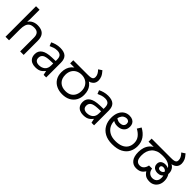

<svg xmlns="http://www.w3.org/2000/svg" viewBox="259 -2079 3380 3380"><g transform="rotate(45 1949.0 -389.0)"><path d="M173 -537Q173 -518 171.5 -498Q170 -478 168 -462H174Q191 -490 217 -508Q243 -526 275 -535.5Q307 -545 341 -545Q406 -545 449.5 -524.5Q493 -504 515 -461Q537 -418 537 -349V0H450V-343Q450 -408 421 -440Q392 -472 330 -472Q270 -472 236 -449.5Q202 -427 187.5 -383.5Q173 -340 173 -277V0H85V-760H173Z M906 -545Q1004 -545 1051 -502Q1098 -459 1098 -365V0H1034L1017 -76H1013Q990 -47 965.5 -27.5Q941 -8 909.5 1Q878 10 833 10Q785 10 746.5 -7Q708 -24 686 -59.5Q664 -95 664 -149Q664 -229 727 -272.5Q790 -316 921 -320L1012 -323V-355Q1012 -422 983 -448Q954 -474 901 -474Q859 -474 821 -461.5Q783 -449 750 -433L723 -499Q758 -518 806 -531.5Q854 -545 906 -545ZM932 -259Q832 -255 793.5 -227Q755 -199 755 -148Q755 -103 782.5 -82Q810 -61 853 -61Q921 -61 966 -98.5Q1011 -136 1011 -214V-262Z M1505 12Q1424 12 1359.5 -19Q1295 -50 1258 -109.5Q1221 -169 1221 -255Q1221 -312 1236.5 -356Q1252 -400 1280 -433Q1308 -466 1347 -488L1365 -474H1221V-551H1577Q1631 -551 1653 -556Q1675 -561 1686 -569Q1699 -579 1703.5 -591.5Q1708 -604 1708 -618Q1708 -651 1692 -682.5Q1676 -714 1643 -747L1708 -790Q1755 -738 1772 -696.5Q1789 -655 1789 -612Q1789 -593 1781 -565.5Q1773 -538 1748 -516Q1735 -504 1717 -494.5Q1699 -485 1675 -480L1670 -488Q1708 -464 1734.5 -431.5Q1761 -399 1775 -356Q1789 -313 1789 -255Q1789 -177 1755 -117Q1721 -57 1657.5 -22.5Q1594 12 1505 12ZM1506 -69Q1574 -69 1618.5 -96Q1663 -123 1685 -169.5Q1707 -216 1707 -272Q1707 -337 1680.5 -382.5Q1654 -428 1609 -452Q1564 -476 1507 -476Q1445 -476 1399 -450.5Q1353 -425 1328 -379.5Q1303 -334 1303 -272Q1303 -175 1358.5 -122Q1414 -69 1506 -69Z M2098 -545Q2196 -545 2243 -502Q2290 -459 2290 -365V0H2226L2209 -76H2205Q2182 -47 2157.5 -27.5Q2133 -8 2101.5 1Q2070 10 2025 10Q1977 10 1938.5 -7Q1900 -24 1878 -59.5Q1856 -95 1856 -149Q1856 -229 1919 -272.5Q1982 -316 2113 -320L2204 -323V-355Q2204 -422 2175 -448Q2146 -474 2093 -474Q2051 -474 2013 -461.5Q1975 -449 1942 -433L1915 -499Q1950 -518 1998 -531.5Q2046 -545 2098 -545ZM2124 -259Q2024 -255 1985.5 -227Q1947 -199 1947 -148Q1947 -103 1974.5 -82Q2002 -61 2045 -61Q2113 -61 2158 -98.5Q2203 -136 2203 -214V-262Z M2746 12Q2638 12 2562.5 -29Q2487 -70 2447.5 -142.5Q2408 -215 2408 -308Q2408 -387 2433.5 -444Q2459 -501 2505.5 -532Q2552 -563 2613 -563Q2658 -563 2690 -547Q2722 -531 2739 -501Q2756 -471 2756 -429Q2756 -386 2736.5 -352Q2717 -318 2678.5 -298Q2640 -278 2583 -278Q2561 -278 2542 -282Q2523 -286 2507.5 -293.5Q2492 -301 2479 -309L2489 -380Q2499 -373 2512.5 -365.5Q2526 -358 2542 -353Q2558 -348 2577 -348Q2630 -348 2654 -370.5Q2678 -393 2678 -427Q2678 -459 2660 -476Q2642 -493 2613 -493Q2580 -493 2551 -475Q2522 -457 2504 -416Q2486 -375 2486 -306Q2486 -241 2516 -187Q2546 -133 2604.5 -101Q2663 -69 2749 -69Q2833 -69 2891.5 -94Q2950 -119 2980.5 -166.5Q3011 -214 3011 -281Q3011 -352 2971 -403.5Q2931 -455 2863 -491L2909 -565Q2996 -518 3044.5 -448Q3093 -378 3093 -281Q3093 -201 3057.5 -134.5Q3022 -68 2945.5 -28Q2869 12 2746 12Z M3346 12Q3268 12 3220 -46Q3172 -104 3172 -220Q3172 -282 3189.5 -334Q3207 -386 3242 -425.5Q3277 -465 3327 -487L3342 -474H3172V-551H3648Q3701 -551 3723.5 -556Q3746 -561 3756 -569Q3770 -579 3774 -591.5Q3778 -604 3778 -618Q3778 -651 3762 -682.5Q3746 -714 3713 -747L3778 -790Q3825 -738 3842 -696.5Q3859 -655 3859 -612Q3859 -593 3851 -565.5Q3843 -538 3818 -516Q3808 -507 3793.5 -499Q3779 -491 3761 -485.5Q3743 -480 3719 -477L3722 -488Q3757 -474 3779 -450Q3801 -426 3811.5 -397Q3822 -368 3822 -337Q3822 -319 3819.5 -305Q3817 -291 3809 -275Q3807 -271 3802 -268Q3797 -265 3795 -261Q3778 -232 3747 -213Q3716 -194 3672 -194Q3639 -194 3611.5 -205.5Q3584 -217 3567 -241Q3550 -265 3550 -301Q3550 -353 3584.5 -377.5Q3619 -402 3664 -402Q3698 -402 3721.5 -393.5Q3745 -385 3763 -372Q3808 -347 3833.5 -296.5Q3859 -246 3859 -184Q3859 -125 3835.5 -81Q3812 -37 3772 -12.5Q3732 12 3680 12Q3612 12 3571.5 -14.5Q3531 -41 3496 -104L3528 -109Q3505 -58 3476.5 -32Q3448 -6 3415 3Q3382 12 3346 12ZM3357 -67Q3407 -67 3436 -100.5Q3465 -134 3474 -184H3550Q3560 -123 3593.5 -95Q3627 -67 3672 -67Q3702 -67 3727.5 -79Q3753 -91 3768.5 -117Q3784 -143 3784 -185Q3784 -223 3772 -258.5Q3760 -294 3735.5 -317.5Q3711 -341 3673 -341Q3652 -341 3638.5 -330.5Q3625 -320 3625 -301Q3625 -279 3638 -268Q3651 -257 3677 -257Q3693 -257 3710.5 -264.5Q3728 -272 3740 -289.5Q3752 -307 3752 -337Q3752 -367 3736.5 -392.5Q3721 -418 3692.5 -437Q3664 -456 3625.5 -466Q3587 -476 3541 -476H3506Q3444 -476 3397 -457Q3350 -438 3318 -403.5Q3286 -369 3270 -322Q3254 -275 3254 -220Q3254 -137 3281 -102Q3308 -67 3357 -67Z"/></g></svg>

Font: lkannada25
Style: Book
Weight: 400
Designer: Jelle Bosma - Monotype Design Team
Foundry: Monotype Imaging Inc.
Version: Version 2.003